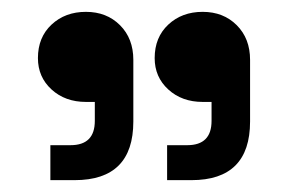

<svg xmlns="http://www.w3.org/2000/svg" viewBox="-20 -734 486 324"><path d="M65 -430V-489H99Q140 -489 140 -530V-562H125Q90 -562 67 -583Q44 -604 44 -636Q44 -671 67 -692.5Q90 -714 125 -714Q160 -714 182.5 -691.5Q205 -669 205 -633V-529Q205 -430 106 -430ZM262 -430V-489H296Q337 -489 337 -530V-562H322Q287 -562 264 -583Q241 -604 241 -636Q241 -671 264 -692.5Q287 -714 322 -714Q357 -714 379.5 -691.5Q402 -669 402 -633V-529Q402 -430 303 -430Z"/></svg>

Font: Space Grotesk Frontify Medium
Style: Regular
Weight: 500
Designer: Florian Karsten
Version: Version 2.000